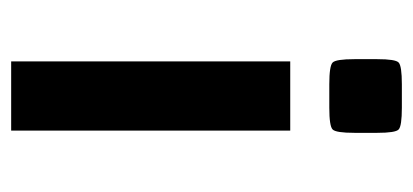

<svg xmlns="http://www.w3.org/2000/svg" viewBox="-218 -522 740 344"><g transform="rotate(90 152.0 -350.0)"><path d="M90 0V-500H214V0ZM86 -615V-656Q86 -688.5 92 -694.2Q98 -700 131 -700H173Q206 -700 212 -694.2Q218 -688.5 218 -656V-615Q218 -582 212 -576Q206 -570 173 -570H131Q98 -570 92 -576Q86 -582 86 -615Z"/></g></svg>

Font: Science Gothic
Style: Regular
Weight: 400
Designer: Thomas Phinney, Vassil Kateliev, Brandon Buerkle
Foundry: Font Detective LLC
Version: Version 1.018